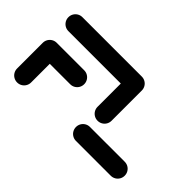

<svg xmlns="http://www.w3.org/2000/svg" viewBox="-76 -798 1078 1078"><g transform="rotate(45 462.5 -259.5)"><path d="M151.9 -263V-55.6Q151.9 -40.4 144.4 -27.6Q137 -14.8 124.3 -7.4Q111.5 0 96.3 0Q81.1 0 68.3 -7.4Q55.6 -14.8 48.1 -27.6Q40.7 -40.4 40.7 -55.6V-263ZM369.6 -259.3Q369.6 -244.1 362.2 -231.3Q354.8 -218.5 342 -211.1Q329.3 -203.7 314.1 -203.7H96.3Q81.1 -203.7 68.3 -211.1Q55.6 -218.5 48.1 -231.3Q40.7 -244.1 40.7 -259.3Q40.7 -274.4 48.1 -287.2Q55.6 -300 68.3 -307.4Q81.1 -314.8 96.3 -314.8H314.1Q329.3 -314.8 342 -307.4Q354.8 -300 362.2 -287.2Q369.6 -274.4 369.6 -259.3ZM893.7 -57Q893.7 -41.9 886.3 -29.1Q878.9 -16.3 866.1 -8.9Q853.3 -1.5 838.1 -1.5H562.2Q547 -1.5 534.3 -8.9Q521.5 -16.3 514.1 -29.1Q506.7 -41.9 506.7 -57Q506.7 -72.2 514.1 -85Q521.5 -97.8 534.3 -105.2Q547 -112.6 562.2 -112.6H838.1Q853.3 -112.6 866.1 -105.2Q878.9 -97.8 886.3 -85Q893.7 -72.2 893.7 -57ZM40.7 -463Q40.7 -478.1 48.1 -490.9Q55.6 -503.7 68.3 -511.1Q81.1 -518.5 96.3 -518.5H567.8V-407.4H96.3Q81.1 -407.4 68.3 -414.8Q55.6 -422.2 48.1 -435Q40.7 -447.8 40.7 -463ZM567.8 -167.4Q552.6 -167.4 539.8 -174.8Q527 -182.2 519.6 -195Q512.2 -207.8 512.2 -223V-463Q512.2 -478.1 519.6 -490.9Q527 -503.7 539.8 -511.1Q552.6 -518.5 567.8 -518.5Q583 -518.5 595.7 -511.1Q608.5 -503.7 615.9 -490.9Q623.3 -478.1 623.3 -463V-223Q623.3 -207.8 615.9 -195Q608.5 -182.2 595.7 -174.8Q583 -167.4 567.8 -167.4Z"/></g></svg>

Font: 26F Galaxy Sans
Style: Regular
Weight: 400
Designer: C₂₉H₂₅N₃O₅
Version: Version 1.100;FEAKit 1.0